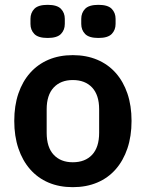

<svg xmlns="http://www.w3.org/2000/svg" viewBox="-20 -762 603 794"><path d="M281 12Q225 12 180.5 -7Q136 -26 104.5 -62Q73 -98 56 -148.5Q39 -199 39 -262Q39 -325 56 -375Q73 -425 104.5 -460.5Q136 -496 180.5 -515Q225 -534 281 -534Q337 -534 382 -515Q427 -496 458.5 -460.5Q490 -425 507 -375Q524 -325 524 -262Q524 -199 507 -148.5Q490 -98 458.5 -62Q427 -26 382 -7Q337 12 281 12ZM281 -91Q332 -91 361 -122Q390 -153 390 -213V-310Q390 -369 361 -400Q332 -431 281 -431Q231 -431 202 -400Q173 -369 173 -310V-213Q173 -153 202 -122Q231 -91 281 -91ZM177 -605Q138 -605 122 -621.5Q106 -638 106 -663V-684Q106 -709 122 -725.5Q138 -742 177 -742Q216 -742 232 -725.5Q248 -709 248 -684V-663Q248 -638 232 -621.5Q216 -605 177 -605ZM387 -605Q348 -605 332 -621.5Q316 -638 316 -663V-684Q316 -709 332 -725.5Q348 -742 387 -742Q426 -742 442 -725.5Q458 -709 458 -684V-663Q458 -638 442 -621.5Q426 -605 387 -605Z"/></svg>

Font: IBM Plex Sans SmBld
Style: Regular
Weight: 600
Designer: Mike Abbink, Paul van der Laan, Pieter van Rosmalen
Foundry: Bold Monday
Version: Version 3.005